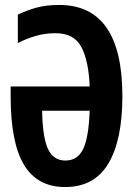

<svg xmlns="http://www.w3.org/2000/svg" viewBox="-20 -745 540 775"><path d="M474 -357Q474 -725 219 -725Q166 -725 126.5 -714Q87 -703 52 -686V-571Q86 -589 124.5 -600Q163 -611 204 -611Q279 -611 308.5 -555Q338 -499 342 -396H23V-356Q23 -169 77 -79.5Q131 10 243 10Q361 10 417.5 -85Q474 -180 474 -357ZM150 -298H342Q338 -189 315.5 -143Q293 -97 244 -97Q196 -97 174 -143Q152 -189 150 -298Z"/></svg>

Font: Noto Sans Mono UI Condensed
Style: Bold
Weight: 700
Width: 3
Designer: Monotype Design team
Foundry: Monotype Imaging Inc.
Version: 1.000